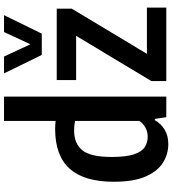

<svg xmlns="http://www.w3.org/2000/svg" viewBox="29 -877 858 956"><g transform="rotate(-90 458.0 -399.0)"><path d="M218.5 10Q169 10 126.2 -16.5Q83.5 -43 57.2 -102.8Q31 -162.5 31 -261.5Q31 -408 95.8 -480.8Q160.5 -553.5 294.5 -553.5Q313 -553.5 334 -551V-808H455V0H352.5L344 -57H337.5Q321.5 -27.5 291.2 -8.8Q261 10 218.5 10ZM255.5 -92.5Q278 -92.5 299.5 -103.2Q321 -114 334 -134.5V-454.5Q310 -459 285.5 -459Q222 -459 188.2 -418.5Q154.5 -378 154.5 -273Q154.5 -199 167.8 -160.2Q181 -121.5 203.8 -107Q226.5 -92.5 255.5 -92.5ZM532.5 0V-74.5L757.5 -449H537.5V-545.5H893V-471L668 -96.5H898V0ZM662.5 -620 570.5 -808H654.5L715.5 -676.5L776.5 -808H860.5L768.5 -620Z"/></g></svg>

Font: Encode Sans Condensed Condensed SemiBold
Style: Regular
Weight: 600
Width: 3
Designer: Multiple Designers
Foundry: Impallari Type
Version: Version 3.000; ttfautohint (v1.8.3) -l 8 -r 50 -G 200 -x 14 